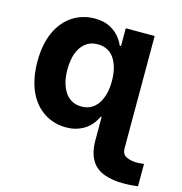

<svg xmlns="http://www.w3.org/2000/svg" viewBox="-111 -653 907 957"><g transform="rotate(15 342.5 -174.5)"><path d="M70.7 -428.3Q85.6 -459.5 106 -482.8Q126.4 -506 150.9 -521.5Q175.4 -536.9 203.3 -544.7Q231.2 -552.6 261 -552.6Q307.5 -552.6 337.7 -537.3Q369 -521.3 387.6 -499.3Q406.2 -477.3 416.2 -453.8H422.6V-545.5H571.7V33.4Q571.7 65.3 595.5 76.3Q619 87 648.1 87Q657.3 87 666.7 86.1Q676.1 85.2 685.4 84.2V199.6Q672.6 201.3 652.3 202.9Q632.1 204.5 607.2 204.5Q555.4 204.5 513.1 189.6Q491.8 182.2 474.8 169.4Q457.7 156.6 445.8 137.4Q433.9 118.3 427.4 92.5Q420.8 66.8 420.8 33.4V-87.4H416.2Q408.4 -70.3 395.6 -53.1Q382.8 -35.9 364 -22.2Q345.2 -8.5 319.8 0.2Q294.4 8.9 261.4 8.9Q199.6 8.9 149.1 -23.4Q124.3 -39.4 104 -63.2Q83.8 -87 69.6 -118.1Q55.4 -149.1 47.8 -187.7Q40.1 -226.2 40.1 -272Q40.1 -319.2 47.9 -358.1Q55.8 -397 70.7 -428.3ZM309.3 -111.5Q331.3 -111.5 348.4 -118.4Q365.4 -125.4 378.2 -137.1Q391 -148.8 399.7 -164.6Q408.4 -180.4 413.9 -198.3Q419.4 -216.3 421.7 -235.3Q424 -254.3 424 -272.7Q424 -291.2 421.7 -310.2Q419.4 -329.2 414.1 -346.9Q408.7 -364.7 400 -380.3Q391.3 -396 378.6 -407.5Q365.8 -419 348.5 -425.6Q331.3 -432.2 309.3 -432.2Q276.3 -432.2 254.3 -417.6Q232.2 -403.1 218.9 -380.1Q205.6 -357.2 200.1 -328.8Q194.6 -300.4 194.6 -272.7Q194.6 -254.3 196.9 -235.3Q199.2 -216.3 204.7 -198.3Q210.2 -180.4 218.9 -164.6Q227.6 -148.8 240.4 -137.1Q253.2 -125.4 270.2 -118.4Q287.3 -111.5 309.3 -111.5Z"/></g></svg>

Font: Inter P
Style: Bold
Weight: 700
Designer: Rasmus Andersson
Foundry: rsms
Version: Version 3.018;git-588b23468